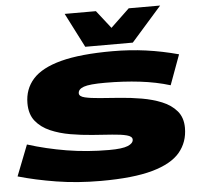

<svg xmlns="http://www.w3.org/2000/svg" viewBox="-81 -1005 1112 1078"><g transform="rotate(-5 474.5 -466.0)"><path d="M943 -660 881 -491Q803 -515 711 -526Q619 -537 515 -537Q427 -537 395 -525.5Q363 -514 363 -491Q363 -473 394.5 -465.5Q426 -458 477.5 -454Q529 -450 590.5 -445.5Q652 -441 713 -430.5Q774 -420 825.5 -399Q877 -378 908.5 -341Q940 -304 940 -246Q940 -166 892 -108.5Q844 -51 735.5 -20.5Q627 10 444 10Q312 10 194.5 -9Q77 -28 -20 -56L48 -230Q153 -197 267 -178Q381 -159 505 -159Q580 -159 611 -172Q642 -185 642 -206Q642 -224 611 -232Q580 -240 529.5 -243.5Q479 -247 418 -251.5Q357 -256 296 -266.5Q235 -277 184 -299Q133 -321 102 -359.5Q71 -398 71 -460Q71 -540 121 -596Q171 -652 281 -681Q391 -710 572 -710Q669 -710 760 -697.5Q851 -685 943 -660ZM861 -942 690 -748H422L323 -942H499L578 -841L684 -942Z"/></g></svg>

Font: Georama ExtraExtended ExtraBold
Style: Italic
Weight: 800
Width: 8
Italic angle: -9°
Designer: Jean-Baptiste Levee
Foundry: Production Type
Version: Version 1.000